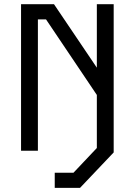

<svg xmlns="http://www.w3.org/2000/svg" viewBox="-20 -716 640 912"><path d="M520 -97.5 440 -88.5V-13L329 104.5H240V176.5H360L520 8ZM440 -696V-394.5L236.5 -696H80V0H160V-624H198.5L440 -265V0H520V-696Z"/></svg>

Font: Kode Mono
Style: Regular
Weight: 400
Monospace: yes
Designer: Isa Ozler
Foundry: Kadena LLC
Version: Version 1.000;gftools[0.9.28]